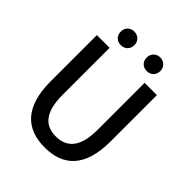

<svg xmlns="http://www.w3.org/2000/svg" viewBox="-252 -1074 1237 1237"><g transform="rotate(45 366.5 -455.5)"><path d="M367 13C530 13 640 -76 640 -316V-737H528V-308C528 -142 460 -88 367 -88C275 -88 209 -142 209 -308V-737H93V-316C93 -76 204 13 367 13ZM247 -800C284 -800 310 -825 310 -862C310 -898 284 -924 247 -924C211 -924 186 -898 186 -862C186 -825 211 -800 247 -800ZM484 -800C520 -800 546 -825 546 -862C546 -898 520 -924 484 -924C448 -924 422 -898 422 -862C422 -825 448 -800 484 -800Z"/></g></svg>

Font: Noto Sans HK Medium
Style: Regular
Weight: 500
Designer: Ryoko NISHIZUKA 西塚涼子 (kana, bopomofo & ideographs); Paul D. Hunt (Latin, Greek & Cyrillic); Sandoll Communications 산돌커뮤니
Foundry: Adobe
Version: Version 2.002;hotconv 1.0.116;makeotfexe 2.5.65601